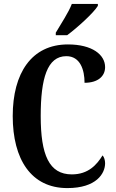

<svg xmlns="http://www.w3.org/2000/svg" viewBox="-20 -951 591 981"><path d="M265 -784V-771H323C377 -811 459 -886 480 -921V-931H347C330 -886 291 -829 265 -784ZM324 10C473 10 517 -65 517 -117C517 -132 512 -149 504 -157C475 -110 432 -60 347 -60C231 -60 188 -159 188 -358C188 -550 221 -664 319 -664C390 -664 412 -594 412 -528C481 -528 517 -562 517 -608C517 -671 452 -724 327 -724C141 -724 45 -577 45 -358C45 -137 139 10 324 10Z"/></svg>

Font: Noto Serif Bengali ExtraCondensed
Style: Bold
Weight: 700
Width: 2
Designer: Juan Bruce, Universal Thirst, Indian Type Foundry and the Monotype Design Team.
Foundry: Monotype Imaging Inc.
Version: Version 2.003